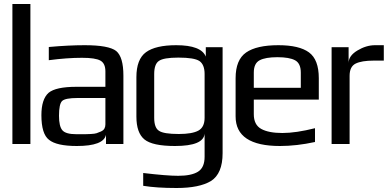

<svg xmlns="http://www.w3.org/2000/svg" viewBox="-20 -720 1939 960"><path d="M132 0H42V-700H132Z M597 0H510V-46Q498 10 364 10Q263 10 225 -21Q187 -50 187 -144Q187 -224 223 -256Q259 -286 362 -286H507V-363Q507 -403 482 -417Q457 -431 390 -431Q315 -431 224 -419V-485Q323 -494 403 -494Q524 -494 561 -465Q597 -435 597 -342ZM275 -141Q275 -88 292 -68.5Q309 -49 361 -49H379Q400 -49 407 -49Q414 -49 434 -50Q454 -51 463 -54Q472 -57 484.5 -62.5Q497 -68 502 -77Q507 -86 507 -98V-230H368Q306 -230 290.5 -215Q275 -200 275 -141Z M662 -334Q662 -424 710 -459Q758 -494 861 -494Q986 -494 1009 -437V-484H1093V46Q1093 148 1035 185Q977 220 863 220Q762 220 696 209V145Q814 159 871 159Q937 159 970 138.5Q1003 118 1003 64V-52Q998 10 855 10Q742 10 702 -23Q662 -56 662 -137ZM1003 -131V-350Q1003 -397 977 -415Q951 -432 872 -432Q797 -432 774 -415Q751 -399 751 -350V-131Q751 -81 775 -66Q798 -50 874 -50Q941 -50 972 -67Q1003 -84 1003 -131Z M1372 -494Q1476 -494 1525 -458Q1574 -422 1574 -329V-222H1249V-149Q1249 -96 1286 -75.5Q1323 -55 1392 -55Q1460 -55 1555 -79V-10Q1463 10 1380 10Q1158 10 1158 -138V-329Q1158 -421 1210.5 -457.5Q1263 -494 1372 -494ZM1249 -357V-281H1484V-357Q1484 -403 1455.5 -418.5Q1427 -434 1367 -434Q1307 -434 1278 -418.5Q1249 -403 1249 -357Z M1723 -405Q1723 -441 1767 -467.5Q1811 -494 1855 -494H1899V-417H1849Q1788 -417 1758 -402Q1728 -387 1728 -341V0H1638V-484H1723Z"/></svg>

Font: Gamestation Display
Style: Regular
Weight: 400
Designer: Jonas Hecksher
Foundry: Jonas Hecksher, Playtypeª, e-types AS
Version: Version 1.003